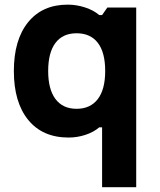

<svg xmlns="http://www.w3.org/2000/svg" viewBox="-20 -574 681 819"><path d="M269 -554.2Q306.6 -554.2 343 -542.2Q379.4 -530.3 403.3 -509.8H415.5L438 -542H561V224.6H415.5V-30.8H403.3Q379.4 -10.3 344.5 1.2Q309.6 12.7 272.5 12.7Q161.6 12.7 100.3 -62.5Q39.1 -137.7 39.1 -271Q39.1 -404.3 99.9 -479.2Q160.6 -554.2 269 -554.2ZM185.5 -271Q185.5 -192.9 216.8 -151.4Q248 -109.9 306.6 -109.9Q365.2 -109.9 397 -151.1Q428.7 -192.4 428.7 -271Q428.7 -350.6 397.2 -391.4Q365.7 -432.1 306.6 -432.1Q247.6 -432.1 216.6 -390.9Q185.5 -349.6 185.5 -271Z"/></svg>

Font: Acari Sans Neue Black
Style: Regular
Weight: 900
Designer: Alfredo Marco Pradil
Foundry: Alfredo Marco Pradil
Version: Version 1.045;June 16, 2019;FontCreator 11.5.0.2425 64-bit; 